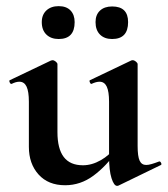

<svg xmlns="http://www.w3.org/2000/svg" viewBox="-20 -591 546 625"><path d="M192 12Q137 12 105.5 -23Q74 -58 74 -113V-260Q74 -293 66.5 -309Q59 -325 43 -325Q32 -325 18 -318Q14 -317 11.5 -323Q9 -329 12 -330L146 -394Q149 -395 151 -395Q156 -395 161.5 -390.5Q167 -386 167 -382V-161Q167 -107 187.5 -80Q208 -53 250 -53Q279 -53 308 -69.5Q337 -86 354 -111L360 -99Q326 -50 284 -19Q242 12 192 12ZM428 -382V-116Q428 -82 434.5 -68Q441 -54 456 -54Q463 -54 473.5 -57Q484 -60 497 -65Q501 -67 504 -61.5Q507 -56 504 -54L366 13Q364 14 361 14Q351 14 343 -11Q335 -36 335 -82V-260Q335 -293 327.5 -309Q320 -325 304 -325Q293 -325 278 -318Q275 -317 272.5 -323Q270 -329 273 -330L407 -394Q409 -395 412 -395Q417 -395 422.5 -390.5Q428 -386 428 -382ZM171 -464Q146 -464 131 -478.5Q116 -493 116 -519Q116 -543 131 -557Q146 -571 171 -571Q196 -571 209.5 -557Q223 -543 223 -519Q223 -464 171 -464ZM345 -464Q320 -464 305.5 -478.5Q291 -493 291 -519Q291 -543 305.5 -556.5Q320 -570 345 -570Q397 -570 397 -519Q397 -464 345 -464Z"/></svg>

Font: Cormorant Infant Light
Style: Bold
Weight: 700
Version: Version 4.001